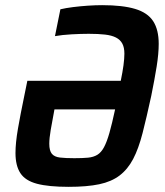

<svg xmlns="http://www.w3.org/2000/svg" viewBox="-20 -716 638 744"><path d="M246 8Q168 8 123 -4Q78 -16 59 -45Q40 -74 40 -123Q40 -162 49.5 -217Q59 -272 74 -344L86 -403H448Q455 -437 458.5 -463Q462 -489 462 -508Q462 -532 454 -547Q446 -562 429.5 -570.5Q413 -579 387 -582Q361 -585 324 -585Q294 -585 257.5 -583Q221 -581 193 -576L214 -680Q235 -685 263 -688.5Q291 -692 320.5 -694Q350 -696 376 -696Q455 -696 503.5 -681.5Q552 -667 573.5 -634Q595 -601 595 -546Q595 -508 587 -458Q579 -408 566 -344Q548 -261 532.5 -200.5Q517 -140 496 -100Q475 -60 443.5 -36Q412 -12 364.5 -2Q317 8 246 8ZM268 -103Q300 -103 321 -105Q342 -107 357 -116Q372 -125 383 -145.5Q394 -166 404 -201Q414 -236 426 -292H191Q182 -245 176.5 -212.5Q171 -180 171 -159Q171 -132 181 -120Q191 -108 212.5 -105.5Q234 -103 268 -103Z"/></svg>

Font: Saira SemiCondensed SemiBold
Style: Italic
Weight: 600
Width: 4
Italic angle: -12°
Designer: Hector Gatti with collaboration of the Omnibus-Type team
Foundry: Omnibus-Type
Version: Version 1.101